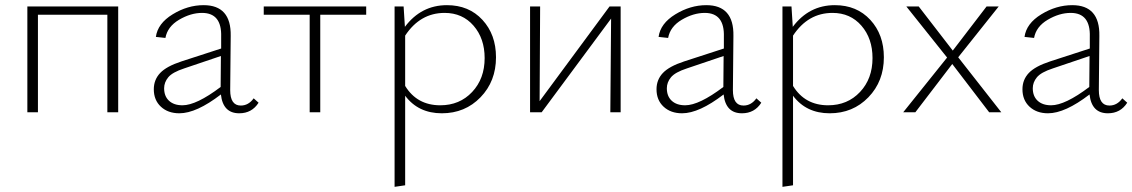

<svg xmlns="http://www.w3.org/2000/svg" viewBox="-20 -435 4388 744"><path d="M438 -410V0H396V-378H127V0H86V-410Z M963 -54 982 -37Q956 4 907 4Q844 4 836 -69Q741 4 675 4Q631 4 603.5 -21.5Q576 -47 576 -89Q576 -126 600.5 -152Q625 -178 683 -197L837 -247V-292Q840 -385 763 -385Q719 -385 674 -358.5Q629 -332 621 -288L584 -292Q591 -344 649 -379.5Q707 -415 769 -415Q876 -415 874 -296L872 -86Q872 -26 913 -26Q943 -26 963 -54ZM616 -93Q616 -62 635 -44.5Q654 -27 687 -27Q741 -27 835 -98L836 -218L694 -170Q648 -155 632 -135.5Q616 -116 616 -93Z M1399 -410V-378H1221V0H1180V-378H1002V-410Z M1712 -415Q1797 -415 1849.5 -358Q1902 -301 1902 -213Q1902 -120 1842 -58Q1782 4 1692 4Q1601 4 1550 -64V283L1509 289V-410H1544L1549 -331Q1612 -415 1712 -415ZM1686 -27Q1761 -27 1809.5 -78.5Q1858 -130 1858 -210Q1858 -286 1815 -335.5Q1772 -385 1703 -385Q1608 -385 1550 -297V-102Q1596 -27 1686 -27Z M2385 -410V0H2345L2348 -363L2079 0H2034V-410H2073L2071 -43L2342 -410Z M2911 -54 2930 -37Q2904 4 2855 4Q2792 4 2784 -69Q2689 4 2623 4Q2579 4 2551.5 -21.5Q2524 -47 2524 -89Q2524 -126 2548.5 -152Q2573 -178 2631 -197L2785 -247V-292Q2788 -385 2711 -385Q2667 -385 2622 -358.5Q2577 -332 2569 -288L2532 -292Q2539 -344 2597 -379.5Q2655 -415 2717 -415Q2824 -415 2822 -296L2820 -86Q2820 -26 2861 -26Q2891 -26 2911 -54ZM2564 -93Q2564 -62 2583 -44.5Q2602 -27 2635 -27Q2689 -27 2783 -98L2784 -218L2642 -170Q2596 -155 2580 -135.5Q2564 -116 2564 -93Z M3215 -415Q3300 -415 3352.5 -358Q3405 -301 3405 -213Q3405 -120 3345 -58Q3285 4 3195 4Q3104 4 3053 -64V283L3012 289V-410H3047L3052 -331Q3115 -415 3215 -415ZM3189 -27Q3264 -27 3312.5 -78.5Q3361 -130 3361 -210Q3361 -286 3318 -335.5Q3275 -385 3206 -385Q3111 -385 3053 -297V-102Q3099 -27 3189 -27Z M3860 0H3813L3670 -187L3527 0H3480L3650 -212L3492 -410H3540L3672 -239L3803 -410H3850L3693 -213Z M4329 -54 4348 -37Q4322 4 4273 4Q4210 4 4202 -69Q4107 4 4041 4Q3997 4 3969.5 -21.5Q3942 -47 3942 -89Q3942 -126 3966.5 -152Q3991 -178 4049 -197L4203 -247V-292Q4206 -385 4129 -385Q4085 -385 4040 -358.5Q3995 -332 3987 -288L3950 -292Q3957 -344 4015 -379.5Q4073 -415 4135 -415Q4242 -415 4240 -296L4238 -86Q4238 -26 4279 -26Q4309 -26 4329 -54ZM3982 -93Q3982 -62 4001 -44.5Q4020 -27 4053 -27Q4107 -27 4201 -98L4202 -218L4060 -170Q4014 -155 3998 -135.5Q3982 -116 3982 -93Z"/></svg>

Font: EauTestText Light
Style: Regular
Weight: 300
Designer: Christian Thalmann (Catharsis Fonts)
Version: Version 0.001;PS 000.001;hotconv 1.0.88;makeotf.lib2.5.64775